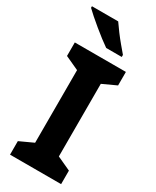

<svg xmlns="http://www.w3.org/2000/svg" viewBox="-235 -996 859 1058"><g transform="rotate(30 194.5 -467.0)"><path d="M357 0H32V-86L119 -126V-588L32 -628V-714H357V-628L270 -588V-126L357 -86ZM181 -934Q196 -912 216.5 -884.5Q237 -857 258.5 -831.5Q280 -806 296 -787V-774H197Q178 -787 152.5 -806.5Q127 -826 100.5 -848Q74 -870 51 -890Q28 -910 14 -924V-934Z"/></g></svg>

Font: Noto Sans Canadian Aboriginal
Style: Regular
Weight: 400
Designer: Monotype Design Team, Typotheque's Kevin King
Foundry: Monotype Imaging Inc.
Version: Version 2.002